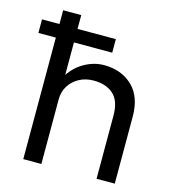

<svg xmlns="http://www.w3.org/2000/svg" viewBox="-105 -786 777 872"><g transform="rotate(15 283.0 -350.0)"><path d="M2.5 -635.1V-571.5H349.6V-635.1ZM429.1 -297.1V0H514.7V-315.4Q514.7 -409 462.7 -458.3Q410.6 -507.5 329.7 -507.5Q284 -507.5 240.2 -483.8Q196.4 -460 167.6 -415.8Q138.9 -371.6 138.5 -310L169.6 -303.8Q169.6 -339.9 187.2 -367.7Q204.7 -395.5 234.6 -411.5Q264.5 -427.5 302 -427.5Q360.5 -427.5 394.8 -396.6Q429.1 -365.6 429.1 -297.1ZM84.5 -700V0H169.6V-700Z"/></g></svg>

Font: Overused Grotesk Light
Style: Regular
Weight: 300
Designer: RandomMaerks
Version: Version 0.005